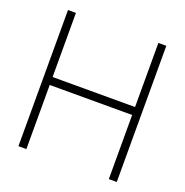

<svg xmlns="http://www.w3.org/2000/svg" viewBox="-129 -837 918 954"><g transform="rotate(20 330.0 -360.0)"><path d="M70 -720H112V-381H548V-720H590V0H548V-339H112V0H70Z"/></g></svg>

Font: Tap Sans
Style: Regular
Weight: 400
Designer: Tap Payments
Foundry: Tap Payments
Version: Version 1.001;Glyphs 3.1.2 (3151)